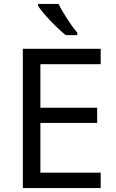

<svg xmlns="http://www.w3.org/2000/svg" viewBox="-20 -964 596 984"><path d="M280 -944H175V-934C198 -897 271 -820 317 -784H376V-796C345 -833 302 -899 280 -944ZM496 0V-79H187V-334H478V-412H187V-635H496V-714H97V0Z"/></svg>

Font: Noto Sans Runic
Style: Regular
Weight: 400
Designer: Monotype Design Team
Foundry: Monotype Imaging Inc.
Version: Version 2.002